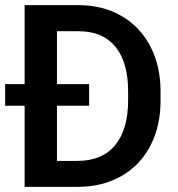

<svg xmlns="http://www.w3.org/2000/svg" viewBox="-25 -731 698 751"><path d="M603 -372.6V-337.9Q603 -236.3 562.7 -159.9Q522.5 -83.5 448.7 -41.7Q375 0 277.3 0H127H71.3V-317.4H-4.9V-401.9H71.3V-710.9H197.8H282.2Q377 -710.9 449.7 -668.9Q522.5 -627 562.7 -550.3Q603 -473.6 603 -372.6ZM476.1 -373.5Q476.1 -487.8 426.3 -548.3Q376.5 -608.9 282.2 -608.9H197.8V-401.9H323.7V-317.4H197.8V-101.6H277.3Q375 -101.6 425.5 -163.3Q476.1 -225.1 476.1 -337.9Z"/></svg>

Font: Heebo Medium
Style: Regular
Weight: 500
Designer: Oded Ezer
Foundry: Meir Sadan
Version: Version 2.001; ttfautohint (v1.5.14-ce02) -l 8 -r 50 -G 200 